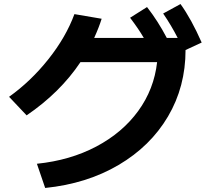

<svg xmlns="http://www.w3.org/2000/svg" viewBox="-20 -875 1040 952"><path d="M759 -567H379Q278 -416 112 -303L25 -395Q133 -472 220 -581.5Q307 -691 349 -805L484 -782Q471 -740 447 -687H693Q667 -732 625 -787L709 -840Q763 -771 807 -687H861Q830 -748 789 -808L875 -855Q929 -780 980 -664L900 -627Q900 -445 813 -297.5Q726 -150 568 -57Q410 36 204 57L163 -63Q328 -80 457.5 -148.5Q587 -217 665.5 -325Q744 -433 759 -567Z"/></svg>

Font: Enso
Style: Bold
Weight: 700
Designer: Coji Morishita
Foundry: UNDERFOREST DESIGN
Version: Version 1.000